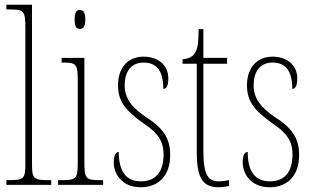

<svg xmlns="http://www.w3.org/2000/svg" viewBox="-20 -780 1321 810"><path d="M7 0H196V-20H192C119 -20 115 -24 115 -94V-760H7V-740H20C80 -740 87 -736 87 -662V-94C87 -24 83 -20 10 -20H7Z M317 -658C330 -658 340 -666 340 -698C340 -729 330 -738 317 -738C303 -738 295 -729 295 -698C295 -666 303 -658 317 -658ZM225 0H415V-20H402C342 -20 336 -26 336 -96V-536H240V-516H246C304 -516 308 -508 308 -437V-96C308 -26 302 -20 241 -20H225Z M573 10C651 10 698 -41 698 -126C698 -185 678 -234 600 -283C536 -326 506 -365 506 -420C506 -473 529 -516 586 -516C643 -516 669 -478 669 -405C684 -405 690 -421 690 -450C690 -504 648 -541 586 -541C519 -541 478 -493 478 -421C478 -355 505 -317 586 -259C656 -213 670 -174 670 -129C670 -52 635 -15 574 -15C510 -15 481 -60 481 -139C468 -139 460 -125 460 -93C460 -50 492 10 573 10Z M904 10C915 10 931 8 946 5V-20C929 -17 918 -15 902 -15C860 -15 838 -40 838 -140V-511H938V-536H838V-657H818C817 -610 817 -575 800 -553C791 -540 775 -532 750 -530V-511H810V-141C810 -26 836 10 904 10Z M1117 10C1195 10 1242 -41 1242 -126C1242 -185 1222 -234 1144 -283C1080 -326 1050 -365 1050 -420C1050 -473 1073 -516 1130 -516C1187 -516 1213 -478 1213 -405C1228 -405 1234 -421 1234 -450C1234 -504 1192 -541 1130 -541C1063 -541 1022 -493 1022 -421C1022 -355 1049 -317 1130 -259C1200 -213 1214 -174 1214 -129C1214 -52 1179 -15 1118 -15C1054 -15 1025 -60 1025 -139C1012 -139 1004 -125 1004 -93C1004 -50 1036 10 1117 10Z"/></svg>

Font: Noto Serif Hebrew ExtraCondensed Thin
Style: Regular
Weight: 100
Width: 2
Designer: Monotype Design Team
Foundry: Monotype Imaging Inc.
Version: Version 2.004